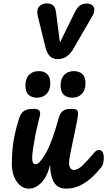

<svg xmlns="http://www.w3.org/2000/svg" viewBox="-20 -1109 633 1134"><path d="M152 5Q107 5 78.5 -37Q50 -79 50 -140Q50 -217 60.5 -279Q71 -341 93 -410Q102 -438 119.5 -452Q137 -466 178 -466Q201 -466 209 -459Q217 -452 217 -438Q217 -431 212 -411Q207 -391 201 -366Q195 -341 190 -317Q182 -274 176 -235.5Q170 -197 170 -177Q170 -155 175.5 -147Q181 -139 191 -139Q213 -139 250.5 -204Q288 -269 326 -410Q334 -439 350 -452.5Q366 -466 400 -466Q423 -466 432 -460.5Q441 -455 441 -440Q441 -426 435.5 -397Q430 -368 422.5 -332Q415 -296 407 -259Q399 -222 393.5 -192Q388 -162 388 -145Q388 -125 396.5 -115Q405 -105 417 -105Q439 -105 467.5 -132Q496 -159 538 -209Q546 -218 552.5 -220.5Q559 -223 565 -223Q579 -223 586 -210.5Q593 -198 593 -178Q593 -164 590 -147.5Q587 -131 574 -116Q552 -89 522 -61Q492 -33 454 -14Q416 5 369 5Q320 5 298 -33.5Q276 -72 276 -136Q259 -66 224.5 -30.5Q190 5 152 5ZM406 -532Q376 -532 357 -549Q338 -566 338 -604Q338 -645 359.5 -667Q381 -689 417 -689Q447 -689 466 -672Q485 -655 485 -617Q485 -577 463.5 -554.5Q442 -532 406 -532ZM198 -532Q168 -532 149 -549Q130 -566 130 -604Q130 -645 151.5 -667Q173 -689 209 -689Q239 -689 258 -672Q277 -655 277 -617Q277 -577 255.5 -554.5Q234 -532 198 -532ZM320 -760Q290 -760 273 -778.5Q256 -797 247 -835L203 -1015Q200 -1027 200 -1037Q200 -1063 217.5 -1076Q235 -1089 256 -1089Q276 -1089 291.5 -1079Q307 -1069 311 -1035L334 -858L421 -1035Q438 -1069 455.5 -1078.5Q473 -1088 491 -1088Q512 -1088 524.5 -1078.5Q537 -1069 537 -1051Q537 -1034 526 -1015L414 -822Q397 -792 374.5 -776Q352 -760 320 -760Z"/></svg>

Font: Pacifico
Style: Regular
Weight: 400
Designer: Vernon Adams
Foundry: Vernon Adams
Version: Version 3.010; ttfautohint (v1.8.4.7-5d5b)